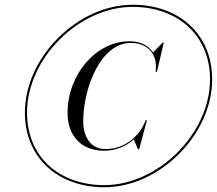

<svg xmlns="http://www.w3.org/2000/svg" viewBox="-20 -780 915 810"><path d="M85 -305C85 -112 227 10 420 10C653 10 875 -212 875 -445C875 -638 733 -760 540 -760C307 -760 85 -538 85 -305ZM94 -305C94 -533 312.5 -751 540 -751C728 -751 866 -632.5 866 -445C866 -217 647.5 1 420 1C231.5 1 94 -116.5 94 -305ZM418 -144C467 -144 511 -162 544.5 -191.5L562 -150H567L600 -273H594.5C569.5 -203.5 504.5 -151 424 -151C361.5 -151 331 -206 331 -267C331 -406.5 403.5 -599 532 -599C596 -599 647.5 -558.5 636.5 -477H642L671 -600H666L625.5 -558.5C605.5 -590 569 -606 526 -606C386 -606 265 -467 265 -303C265 -205 326 -144 418 -144Z"/></svg>

Font: Bodoni* 24pt
Style: Italic
Weight: 400
Italic angle: -13°
Version: Version 2.3